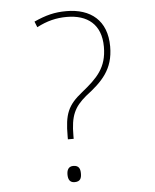

<svg xmlns="http://www.w3.org/2000/svg" viewBox="-53 -769 668 826"><g transform="rotate(-5 281.5 -356.0)"><path d="M223 -187V-174H248V-187C248 -274 266 -310 317 -353C389 -408 439 -457 439 -556C439 -669 369 -724 264 -724C213 -724 175 -714 124 -691L134 -666C178 -689 218 -699 264 -699C352 -699 412 -655 412 -557C412 -467 369 -425 302 -371C238 -320 223 -283 223 -187ZM236 12C261 12 266 -3 266 -23C266 -42 261 -58 236 -58C214 -58 208 -41 208 -23C208 -4 214 12 236 12Z"/></g></svg>

Font: Noto Sans Mono SemiCondensed Thin
Style: Regular
Weight: 100
Width: 4
Designer: Monotype Design Team
Foundry: Monotype Imaging Inc.
Version: Version 2.014